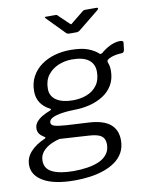

<svg xmlns="http://www.w3.org/2000/svg" viewBox="-118 -813 827 1059"><g transform="rotate(-10 295.5 -283.5)"><path d="M215 175Q101 175 40.5 140.5Q-20 106 -20 48Q-20 6 9.5 -26Q39 -58 85 -78Q93 -81 95 -84.5Q97 -88 90 -91Q72 -102 63.5 -114Q55 -126 55 -143Q55 -164 68.5 -180Q82 -196 102 -207.5Q122 -219 141 -226Q149 -228 151.5 -232.5Q154 -237 147 -239Q113 -257 95.5 -284Q78 -311 78 -348Q78 -395 97.5 -430.5Q117 -466 150 -490Q183 -514 225 -526Q267 -538 313 -538Q377 -538 413.5 -523.5Q450 -509 469 -490Q474 -486 480.5 -488.5Q487 -491 492 -497Q506 -508 522 -517.5Q538 -527 556.5 -533Q575 -539 590 -539Q602 -539 607 -535.5Q612 -532 610 -523L606 -489Q604 -479 600.5 -475Q597 -471 588 -471Q569 -470 556 -467.5Q543 -465 532 -461Q501 -450 506 -436Q509 -428 512 -416.5Q515 -405 515 -388Q515 -341 495 -307Q475 -273 441 -251.5Q407 -230 365 -219.5Q323 -209 279 -209Q269 -209 246 -207.5Q223 -206 197.5 -201.5Q172 -197 154 -187.5Q136 -178 136 -162Q136 -148 156 -142Q176 -136 221 -133L348 -126Q428 -121 465.5 -89Q503 -57 503 0Q503 40 486.5 69.5Q470 99 441.5 119Q413 139 376.5 151.5Q340 164 298.5 169.5Q257 175 215 175ZM218 123Q256 123 293 117.5Q330 112 359 99.5Q388 87 405.5 64.5Q423 42 423 9Q423 -22 403.5 -37Q384 -52 334 -55L171 -65Q141 -58 115 -44.5Q89 -31 73 -10.5Q57 10 57 38Q57 83 99.5 103Q142 123 218 123ZM281 -262Q323 -262 358.5 -275.5Q394 -289 416 -318.5Q438 -348 438 -395Q438 -438 407 -461.5Q376 -485 314 -485Q273 -485 236.5 -469.5Q200 -454 177.5 -424Q155 -394 155 -348Q155 -307 188.5 -284.5Q222 -262 281 -262ZM419 -737Q424 -741 428 -741.5Q432 -742 437 -742H496Q503 -742 504.5 -738Q506 -734 499 -728L384 -635Q380 -632 375.5 -630Q371 -628 364 -628H325Q316 -628 311 -631.5Q306 -635 302 -640L212 -732Q208 -737 207 -739.5Q206 -742 212 -742H266Q273 -742 276 -740Q279 -738 283 -733L334 -684Q343 -675 345.5 -677.5Q348 -680 358 -688Z"/></g></svg>

Font: Libre Franklin
Style: Italic
Weight: 400
Italic angle: -8°
Designer: Pablo Impallari, Rodrigo Fuenzalida, Nhung Nguyen
Foundry: Impallari Type
Version: Version 3.000